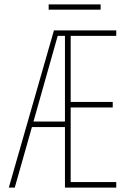

<svg xmlns="http://www.w3.org/2000/svg" viewBox="-20 -852 570 872"><path d="M20 0 225 -714H508V-689H301V-389H492V-364H301V-25H508V0H275V-275H125L47 0ZM242 -689 132 -300H275V-689ZM201 -808V-832H437V-808Z"/></svg>

Font: Noto Sans Mono Condensed Thin
Style: Regular
Weight: 100
Width: 3
Designer: Monotype Design Team
Foundry: Monotype Imaging Inc.
Version: Version 2.014; ttfautohint (v1.8.4.7-5d5b)